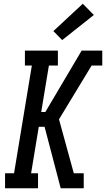

<svg xmlns="http://www.w3.org/2000/svg" viewBox="-20 -1005 566 1025"><path d="M7 0V-80H55L150 -655H113V-735H289V-655H241L200 -407H222L416 -735H526V-655H469L295 -368L374 -80H427V0H304L218 -328H187L146 -80H183V0ZM312 -791 265 -839 422 -985 481 -925Z"/></svg>

Font: Iosevka Slab Medium
Style: Italic
Weight: 500
Italic angle: -9°
Monospace: yes
Designer: Belleve Invis
Foundry: Belleve Invis
Version: Version 11.1.0; ttfautohint (v1.8.3)